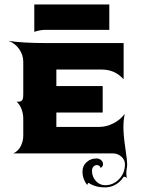

<svg xmlns="http://www.w3.org/2000/svg" viewBox="-20 -679 626 850"><path d="M131.8 -538.1V-659.2H463.9V-546.9H181.9Q158.2 -546.9 131.8 -538.1ZM17.6 -498Q80.6 -488.3 187.5 -488.3H527.3V-328.1Q506.3 -350.6 482.8 -360.8Q459.2 -371.1 429.7 -371.1H229.5V-297.9H434.6V-180.7H229.5V-117.2H419.9Q450.9 -117.2 481.7 -132.8Q512.5 -148.4 532.2 -174.8Q526.4 -147 526.4 -115.2Q526.4 -80.6 534.7 -24.7Q543 31.2 543 48.1Q543 57.9 541 68.1Q539.3 76.7 539.3 87.4Q539.3 99.6 541.7 108.2Q535.2 103.5 529.5 103.5Q527.6 103.5 526.9 104.5Q513.4 125.7 491.9 138.2Q470.5 150.6 445.3 150.6Q401.1 150.6 372.3 130.4Q366.5 134 366.5 140.4Q345.2 114.3 345.2 80.1Q345.2 55.7 363 39.1Q380.9 22.5 407.7 22.5Q419.4 22.5 427.7 29.9Q436 37.4 436 47.9Q436 54.2 432.6 58.8Q429.2 63.5 424.3 63.5Q424.3 58.6 419.7 55.2Q415 51.8 408.7 51.8Q399.9 51.8 393.6 59.1Q387.2 66.4 387.2 77.1Q387.2 103.5 404.3 122.2Q421.4 140.9 445.3 140.9Q481.7 140.9 507.4 113.8Q533.2 86.7 533.2 48.1Q533.2 28.3 517.1 14.2Q501 0 478.5 0H39.1Q61.3 -10.5 72.1 -32.5Q83 -54.4 83 -78.1V-152.3Q83 -176.3 74.7 -197.3Q66.4 -218.3 53.5 -228.5Q62.7 -228.5 67.3 -229.2Q71.8 -230 76 -233.4Q80.3 -236.8 81.7 -243.9Q83 -251 83 -263.7V-405.3Q83 -436 64.8 -461.9Q46.6 -487.8 17.6 -498Z"/></svg>

Font: Agreloy
Style: Medium
Weight: 400
Designer: gluk
Foundry: gluk
Version: Version 0.27